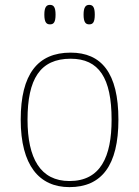

<svg xmlns="http://www.w3.org/2000/svg" viewBox="-20 -758 571 788"><path d="M346 -658C361 -658 369 -666 369 -698C369 -729 361 -738 346 -738C332 -738 323 -729 323 -698C323 -666 332 -658 346 -658ZM185 -658C200 -658 208 -666 208 -698C208 -729 200 -738 185 -738C171 -738 162 -729 162 -698C162 -666 171 -658 185 -658ZM265 10C397 10 466 -79 466 -267C466 -459 396 -542 270 -542C135 -542 65 -454 65 -267C65 -79 141 10 265 10ZM265 -15C146 -15 93 -108 93 -267C93 -433 144 -517 270 -517C386 -517 438 -438 438 -267C438 -115 393 -15 265 -15Z"/></svg>

Font: Noto Serif Georgian Thin
Style: Regular
Weight: 100
Designer: Monotype Design Team, Akaki Razmadze
Foundry: Google LLC
Version: Version 2.003